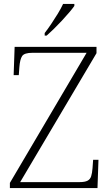

<svg xmlns="http://www.w3.org/2000/svg" viewBox="-20 -951 558 971"><path d="M30 0V-26L418 -684H144Q103 -684 92 -667.5Q81 -651 78 -612L75 -571H49L54 -714H468V-682L82 -30H382Q409 -30 422.5 -37Q436 -44 441 -59.5Q446 -75 448 -101L451 -143H478L473 0ZM206 -784Q221 -803 238.5 -829Q256 -855 272.5 -882Q289 -909 299 -931H356V-921Q347 -908 330 -888Q313 -868 292.5 -846Q272 -824 252 -804.5Q232 -785 216 -771H206Z"/></svg>

Font: Noto Serif Hentaigana ExtraLight
Style: Regular
Weight: 200
Designer: Kazuhiro Yamada
Foundry: nipponia
Version: Version 1.000